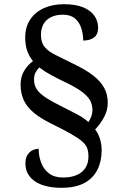

<svg xmlns="http://www.w3.org/2000/svg" viewBox="-20 -780 584 914"><path d="M272 114Q233 114 201.5 106.5Q170 99 147.5 84Q125 69 113 47.5Q101 26 101 -2Q101 -29 112 -44.5Q123 -60 137.5 -66Q152 -72 164 -72Q164 -37 176 -5.5Q188 26 213.5 45.5Q239 65 279 65Q320 65 347 52.5Q374 40 387.5 18Q401 -4 401 -35Q401 -57 395.5 -73.5Q390 -90 372 -106Q354 -122 319 -142Q284 -162 225 -191Q172 -217 139.5 -244.5Q107 -272 92.5 -304.5Q78 -337 78 -377Q78 -415 95 -443Q112 -471 137 -489Q119 -511 109.5 -538Q100 -565 100 -601Q100 -652 124 -687.5Q148 -723 189.5 -741.5Q231 -760 284 -760Q339 -760 375 -745.5Q411 -731 429 -705.5Q447 -680 447 -648Q447 -616 427.5 -601.5Q408 -587 376 -587Q376 -618 367 -646Q358 -674 337 -692Q316 -710 280 -710Q231 -710 203 -685Q175 -660 175 -613Q175 -578 192.5 -556.5Q210 -535 245 -518Q280 -501 330 -476Q387 -449 423 -421Q459 -393 476 -361.5Q493 -330 493 -291Q493 -254 474.5 -220.5Q456 -187 433 -164Q443 -151 449.5 -136Q456 -121 460 -103.5Q464 -86 464 -65Q464 -13 444 27.5Q424 68 382 91Q340 114 272 114ZM401 -199Q409 -211 414.5 -225.5Q420 -240 420 -256Q420 -279 410.5 -299Q401 -319 373.5 -340.5Q346 -362 292 -388Q256 -405 224.5 -422Q193 -439 167 -459Q157 -449 149.5 -435.5Q142 -422 142 -402Q142 -375 155 -355Q168 -335 199.5 -314.5Q231 -294 288 -266Q318 -251 347.5 -235.5Q377 -220 401 -199Z"/></svg>

Font: Noto Serif Khmer
Style: Regular
Weight: 400
Designer: Danh Hong and the Monotype Design Team
Foundry: Monotype Imaging Inc.
Version: Version 2.003